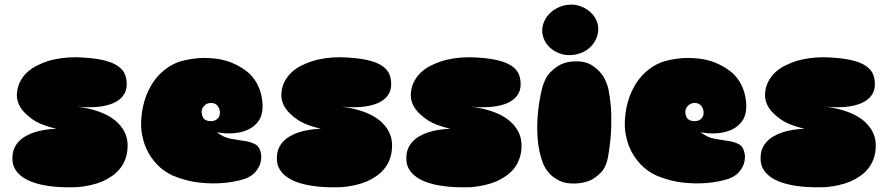

<svg xmlns="http://www.w3.org/2000/svg" viewBox="-20 -780 3843 832"><path d="M315 -318Q358 -312 391 -302Q424 -292 447.5 -279Q471 -266 486.5 -251.5Q502 -237 511 -223Q533 -190 533 -150Q533 -117 523.5 -91.5Q514 -66 498.5 -47.5Q483 -29 463.5 -16Q444 -3 424 6Q376 26 315 31Q259 33 217.5 29Q176 25 146 17Q116 9 95.5 -2Q75 -13 63 -25Q34 -53 34 -90Q33 -115 40.5 -134Q48 -153 61.5 -167Q75 -181 92 -190.5Q109 -200 127 -206Q169 -220 224 -222Q156 -238 121 -263Q86 -288 71 -311Q53 -338 53 -368Q54 -400 66 -424Q78 -448 96.5 -465.5Q115 -483 137.5 -494.5Q160 -506 184 -514Q239 -532 309 -532Q379 -530 422.5 -520.5Q466 -511 490 -494.5Q514 -478 522 -456.5Q530 -435 529 -411Q528 -388 518 -372Q508 -356 493 -345.5Q478 -335 459 -328.5Q440 -322 420 -319Q373 -312 315 -318Z M920 -207Q949 -184 981 -178.5Q1013 -173 1040.5 -169Q1068 -165 1087.5 -154Q1107 -143 1112 -108Q1113 -88 1107 -69Q1101 -52 1086.5 -34.5Q1072 -17 1041 -5Q997 9 946 13Q902 17 846 11.5Q790 6 729 -19Q689 -37 658 -70Q645 -84 632.5 -102.5Q620 -121 610.5 -144.5Q601 -168 595.5 -197Q590 -226 592 -261Q595 -315 613 -364Q621 -385 633 -406.5Q645 -428 662.5 -448Q680 -468 703.5 -485Q727 -502 758 -513Q809 -528 862 -529Q884 -529 909.5 -526.5Q935 -524 960.5 -516.5Q986 -509 1012 -495Q1038 -481 1062 -460Q1078 -444 1090 -424Q1101 -406 1109 -380.5Q1117 -355 1118 -320Q1118 -281 1100.5 -256Q1083 -231 1054.5 -218Q1026 -205 990.5 -202.5Q955 -200 920 -207ZM894 -334Q877 -334 864.5 -321Q852 -308 854 -292Q856 -271 866.5 -263Q877 -255 894 -255Q911 -255 922 -265Q933 -275 933 -292Q933 -308 923 -321Q913 -334 894 -334Z M1461 -318Q1504 -312 1537 -302Q1570 -292 1593.5 -279Q1617 -266 1632.5 -251.5Q1648 -237 1657 -223Q1679 -190 1679 -150Q1679 -117 1669.5 -91.5Q1660 -66 1644.5 -47.5Q1629 -29 1609.5 -16Q1590 -3 1570 6Q1522 26 1461 31Q1405 33 1363.5 29Q1322 25 1292 17Q1262 9 1241.5 -2Q1221 -13 1209 -25Q1180 -53 1180 -90Q1179 -115 1186.5 -134Q1194 -153 1207.5 -167Q1221 -181 1238 -190.5Q1255 -200 1273 -206Q1315 -220 1370 -222Q1302 -238 1267 -263Q1232 -288 1217 -311Q1199 -338 1199 -368Q1200 -400 1212 -424Q1224 -448 1242.5 -465.5Q1261 -483 1283.5 -494.5Q1306 -506 1330 -514Q1385 -532 1455 -532Q1525 -530 1568.5 -520.5Q1612 -511 1636 -494.5Q1660 -478 1668 -456.5Q1676 -435 1675 -411Q1674 -388 1664 -372Q1654 -356 1639 -345.5Q1624 -335 1605 -328.5Q1586 -322 1566 -319Q1519 -312 1461 -318Z M2022 -318Q2065 -312 2098 -302Q2131 -292 2154.5 -279Q2178 -266 2193.5 -251.5Q2209 -237 2218 -223Q2240 -190 2240 -150Q2240 -117 2230.5 -91.5Q2221 -66 2205.5 -47.5Q2190 -29 2170.5 -16Q2151 -3 2131 6Q2083 26 2022 31Q1966 33 1924.5 29Q1883 25 1853 17Q1823 9 1802.5 -2Q1782 -13 1770 -25Q1741 -53 1741 -90Q1740 -115 1747.5 -134Q1755 -153 1768.5 -167Q1782 -181 1799 -190.5Q1816 -200 1834 -206Q1876 -220 1931 -222Q1863 -238 1828 -263Q1793 -288 1778 -311Q1760 -338 1760 -368Q1761 -400 1773 -424Q1785 -448 1803.5 -465.5Q1822 -483 1844.5 -494.5Q1867 -506 1891 -514Q1946 -532 2016 -532Q2086 -530 2129.5 -520.5Q2173 -511 2197 -494.5Q2221 -478 2229 -456.5Q2237 -435 2236 -411Q2235 -388 2225 -372Q2215 -356 2200 -345.5Q2185 -335 2166 -328.5Q2147 -322 2127 -319Q2080 -312 2022 -318Z M2572 -663Q2574 -641 2566.5 -620Q2559 -599 2544.5 -582.5Q2530 -566 2509 -555.5Q2488 -545 2463 -542Q2437 -539 2414.5 -545.5Q2392 -552 2374 -565Q2356 -578 2344.5 -596.5Q2333 -615 2330 -638Q2328 -660 2335.5 -680.5Q2343 -701 2358 -717.5Q2373 -734 2394 -745Q2415 -756 2440 -759Q2465 -762 2487.5 -755.5Q2510 -749 2528 -736Q2546 -723 2558 -704Q2570 -685 2572 -663ZM2615 -101Q2607 -56 2584 -32.5Q2561 -9 2537 2Q2508 14 2475 15Q2432 17 2405 3.5Q2378 -10 2362 -27Q2344 -46 2333 -72Q2313 -126 2309.5 -183.5Q2306 -241 2311 -289Q2316 -344 2329 -397Q2341 -443 2364.5 -466.5Q2388 -490 2411 -501Q2438 -513 2468 -514Q2514 -516 2542.5 -498.5Q2571 -481 2588 -458Q2607 -432 2616 -396Q2623 -363 2627 -319Q2630 -281 2628.5 -226.5Q2627 -172 2615 -101Z M3016 -207Q3045 -184 3077 -178.5Q3109 -173 3136.5 -169Q3164 -165 3183.5 -154Q3203 -143 3208 -108Q3209 -88 3203 -69Q3197 -52 3182.5 -34.5Q3168 -17 3137 -5Q3093 9 3042 13Q2998 17 2942 11.5Q2886 6 2825 -19Q2785 -37 2754 -70Q2741 -84 2728.5 -102.5Q2716 -121 2706.5 -144.5Q2697 -168 2691.5 -197Q2686 -226 2688 -261Q2691 -315 2709 -364Q2717 -385 2729 -406.5Q2741 -428 2758.5 -448Q2776 -468 2799.5 -485Q2823 -502 2854 -513Q2905 -528 2958 -529Q2980 -529 3005.5 -526.5Q3031 -524 3056.5 -516.5Q3082 -509 3108 -495Q3134 -481 3158 -460Q3174 -444 3186 -424Q3197 -406 3205 -380.5Q3213 -355 3214 -320Q3214 -281 3196.5 -256Q3179 -231 3150.5 -218Q3122 -205 3086.5 -202.5Q3051 -200 3016 -207ZM2990 -334Q2973 -334 2960.5 -321Q2948 -308 2950 -292Q2952 -271 2962.5 -263Q2973 -255 2990 -255Q3007 -255 3018 -265Q3029 -275 3029 -292Q3029 -308 3019 -321Q3009 -334 2990 -334Z M3557 -318Q3600 -312 3633 -302Q3666 -292 3689.5 -279Q3713 -266 3728.5 -251.5Q3744 -237 3753 -223Q3775 -190 3775 -150Q3775 -117 3765.5 -91.5Q3756 -66 3740.5 -47.5Q3725 -29 3705.5 -16Q3686 -3 3666 6Q3618 26 3557 31Q3501 33 3459.5 29Q3418 25 3388 17Q3358 9 3337.5 -2Q3317 -13 3305 -25Q3276 -53 3276 -90Q3275 -115 3282.5 -134Q3290 -153 3303.5 -167Q3317 -181 3334 -190.5Q3351 -200 3369 -206Q3411 -220 3466 -222Q3398 -238 3363 -263Q3328 -288 3313 -311Q3295 -338 3295 -368Q3296 -400 3308 -424Q3320 -448 3338.5 -465.5Q3357 -483 3379.5 -494.5Q3402 -506 3426 -514Q3481 -532 3551 -532Q3621 -530 3664.5 -520.5Q3708 -511 3732 -494.5Q3756 -478 3764 -456.5Q3772 -435 3771 -411Q3770 -388 3760 -372Q3750 -356 3735 -345.5Q3720 -335 3701 -328.5Q3682 -322 3662 -319Q3615 -312 3557 -318Z"/></svg>

Font: Sniglet
Style: ExtraBold
Weight: 800
Version: Version 2.000; ttfautohint (v0.95) -l 8 -r 50 -G 200 -x 14 -